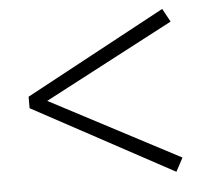

<svg xmlns="http://www.w3.org/2000/svg" viewBox="-44 -682 691 633"><g transform="rotate(-5 301.5 -365.5)"><path d="M51 -347 515 -96 539 -141 111 -366 539 -591 515 -635 51 -385Z"/></g></svg>

Font: Noto Serif KR
Style: Bold
Weight: 700
Designer: Ryoko NISHIZUKA 西塚涼子 (kana & ideographs); Frank Grießhammer (Latin, Greek & Cyrillic); Wenlong ZHANG 张文龙 (bopomofo); San
Foundry: Adobe
Version: Version 2.001;hotconv 1.1.0;makeotfexe 2.6.0